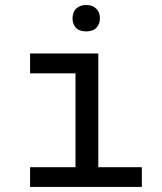

<svg xmlns="http://www.w3.org/2000/svg" viewBox="-20 -740 640 760"><path d="M99.1 -528.3V-449.7H278.8V-78.1H99.1V0H541.5V-78.1H369.1V-528.3ZM267.1 -667Q267.1 -645 280.5 -630.4Q293.9 -615.7 321.3 -615.7Q348.1 -615.7 361.8 -630.4Q375.5 -645 375.5 -667Q375.5 -679.2 371.6 -689.5Q367.7 -699.7 359.9 -706.5Q353.5 -712.9 343.8 -716.6Q334 -720.2 321.3 -720.2Q308.6 -720.2 298.6 -716.6Q288.6 -712.9 282.2 -706.5Q274.4 -699.2 270.8 -689Q267.1 -678.7 267.1 -667Z"/></svg>

Font: RobotoMono Nerd Font
Style: Regular
Weight: 400
Monospace: yes
Designer: Google
Version: Version 3.000;Nerd Fonts 3.2.1